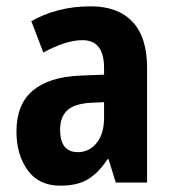

<svg xmlns="http://www.w3.org/2000/svg" viewBox="-20 -577 544 607"><path d="M267 -557Q353 -557 399 -508Q445 -459 445 -363V0H346L323 -74H320Q292 -31 258.5 -10.5Q225 10 171 10Q102 10 67 -39.5Q32 -89 32 -161Q32 -247 83.5 -290.5Q135 -334 234 -338L309 -341V-362Q309 -450 241 -450Q214 -450 183 -440Q152 -430 117 -411L79 -510Q117 -532 164.5 -544.5Q212 -557 267 -557ZM266 -252Q215 -249 192.5 -228Q170 -207 170 -167Q170 -96 226 -96Q262 -96 285.5 -125Q309 -154 309 -205V-254Z"/></svg>

Font: Noto Sans Myanmar UI Condensed
Style: Bold
Weight: 700
Width: 3
Designer: Monotype Design Team
Foundry: Monotype Imaging Inc.
Version: Version 2.103; ttfautohint (v1.8.4.7-5d5b)